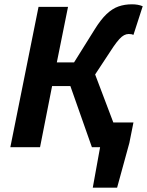

<svg xmlns="http://www.w3.org/2000/svg" viewBox="-20 -684 683 892"><path d="M411 188 445 0H424L446 -115H600L581 -20L524 188ZM28 0 159 -652H296L244 -394H324L419 -546Q448 -593 475 -618.5Q502 -644 530.5 -654Q559 -664 593 -664Q622 -664 643 -655L600 -522Q596 -524 591 -525Q586 -526 578 -526Q567 -526 556.5 -520.5Q546 -515 534.5 -502.5Q523 -490 507 -467L422 -338L550 0H407L307 -284H222L166 0Z"/></svg>

Font: Source Sans 3
Style: Bold Italic
Weight: 700
Italic angle: -11°
Designer: Paul D. Hunt
Foundry: Adobe
Version: Version 3.052;hotconv 1.1.0;makeotfexe 2.6.0